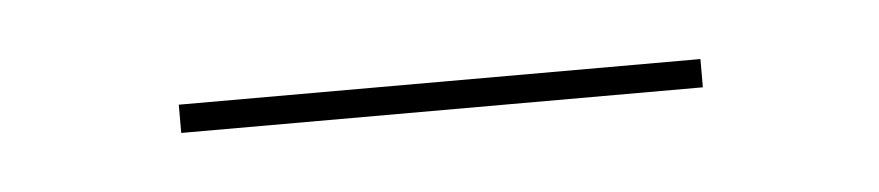

<svg xmlns="http://www.w3.org/2000/svg" viewBox="-22 -319 403 88"><g transform="rotate(-5 180.0 -275.5)"><path d="M60 -281.5H300V-268.5H60Z"/></g></svg>

Font: Bodoni* 16 Medium
Style: Regular
Weight: 500
Version: Version 2.2